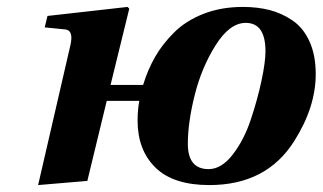

<svg xmlns="http://www.w3.org/2000/svg" viewBox="-20 -522 931 554"><path d="M90 12 183 -391Q193 -434 169 -437L109 -443L117 -476L348 -502L353 -497L299 -277H393Q406 -320 427 -357Q448 -394 482 -428Q516 -462 567 -482Q618 -502 681 -502Q723 -502 758 -493Q793 -484 824 -463Q855 -442 873 -402.5Q891 -363 891 -308Q891 -213 829 -115Q749 12 584 12Q480 12 428.5 -38.5Q377 -89 377 -174Q377 -205 382 -231H288L232 0ZM522 -107Q522 -34 582 -34Q619 -34 651.5 -76Q684 -118 703.5 -176.5Q723 -235 734.5 -289Q746 -343 746 -374Q746 -456 689 -456Q643 -456 602.5 -392Q562 -328 542 -248.5Q522 -169 522 -107Z"/></svg>

Font: Lingua Franca
Style: Bold Italic
Weight: 700
Italic angle: -13°
Version: Version 1.19